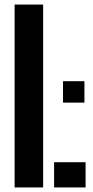

<svg xmlns="http://www.w3.org/2000/svg" viewBox="-20 -820 408 840"><path d="M43.9 0V-800H168.7V0ZM216.7 0V-110.3H354.4V0ZM255.7 -371V-464.7H349.4V-371Z"/></svg>

Font: Big Shoulders Stencil Display SC Thin
Style: Regular
Weight: 100
Designer: Patric King
Foundry: XO Type Co
Version: Version 2.001